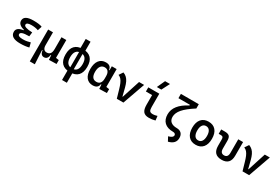

<svg xmlns="http://www.w3.org/2000/svg" viewBox="108 -2218 5643 3875"><g transform="rotate(30 2929.5 -280.5)"><path d="M305.7 9.8Q78.6 9.8 78.6 -134.3Q78.6 -245.1 262.7 -259.8L407.2 -305.7L395.5 -208H379.9Q194.8 -208 194.8 -145Q194.8 -90.8 309.6 -90.8Q371.1 -90.8 411.4 -100.1Q451.7 -109.4 483.4 -117.7L510.3 -13.7Q470.7 -2.9 419.2 3.4Q367.7 9.8 305.7 9.8ZM235.4 -211.9V-269Q93.3 -303.7 93.3 -402.3Q93.3 -527.3 313.5 -527.3Q453.6 -527.3 515.1 -500L483.4 -401.4Q415 -426.8 324.2 -426.8Q209.5 -426.8 209.5 -373.5Q209.5 -312.5 407.2 -305.7L395.5 -208Z M859.9 9.8Q782.7 9.8 767.1 -99.6H738.3L657.2 -175.8V-517.6H769.5V-217.3Q769.5 -161.1 793.2 -130.6Q816.9 -100.1 859.9 -100.1Q913.6 -100.1 940.7 -133.8Q967.8 -167.5 967.8 -246.6L993.2 -99.6H959Q951.2 -44.9 926.5 -17.6Q901.9 9.8 859.9 9.8ZM657.2 224.6V-210L755.9 -115.7L774.4 224.6ZM976.6 4.9 967.8 -119.1V-217.3H1080.1V-101.1L1151.4 -90.3V0ZM967.8 -146.5V-517.6H1080.1V-175.8Z M1464.8 9.8Q1339.4 9.8 1275.4 -57.9Q1211.4 -125.5 1211.4 -258.8Q1211.4 -392.1 1275.4 -459.7Q1339.4 -527.3 1464.8 -527.3Q1590.3 -527.3 1654.3 -459.7Q1718.3 -392.1 1718.3 -258.8Q1718.3 -125.5 1654.3 -57.9Q1590.3 9.8 1464.8 9.8ZM1408.7 224.6V-61H1521V224.6ZM1464.8 -76.7Q1537.1 -76.7 1573.2 -122.6Q1609.4 -168.5 1609.4 -258.8Q1609.4 -349.6 1573.2 -395.3Q1537.1 -440.9 1464.8 -440.9Q1393.1 -440.9 1356.7 -395.3Q1320.3 -349.6 1320.3 -258.8Q1320.3 -168.5 1356.7 -122.6Q1393.1 -76.7 1464.8 -76.7ZM1424.3 -49.8V-475.1H1505.4V-49.8ZM1408.7 -446.8V-732.4H1521V-446.8Z M1996.6 9.8Q1898.9 9.8 1845 -58.3Q1791 -126.5 1791 -253.9Q1791 -384.3 1845.9 -455.8Q1900.9 -527.3 2001.5 -527.3Q2059.6 -527.3 2091.3 -501.7Q2123 -476.1 2129.4 -423.8H2170.9L2140.6 -287.6Q2140.6 -355.5 2111.8 -392.1Q2083 -428.7 2029.8 -428.7Q1969.2 -428.7 1936.3 -383.1Q1903.3 -337.4 1903.3 -253.9Q1903.3 -88.9 2026.4 -88.9Q2083 -88.9 2111.8 -125.5Q2140.6 -162.1 2140.6 -230V-256.3L2175.8 -93.8H2129.9Q2126.5 -59.6 2109.1 -36.4Q2091.8 -13.2 2063.2 -1.7Q2034.7 9.8 1996.6 9.8ZM2149.4 4.9 2140.6 -128.9V-243.7L2252.9 -223.1V-101.1L2324.2 -90.3V0ZM2140.6 -166V-517.6H2252.9V-186.5Z M2555.7 0 2628.9 -96.2H2639.6L2775.4 -517.6H2893.1L2709.5 0ZM2555.7 0 2500.5 -190.4Q2481.4 -257.3 2460.4 -306.9Q2439.5 -356.4 2411.9 -388.7Q2384.3 -420.9 2344.2 -435.5L2406.2 -527.3Q2454.1 -509.8 2487.5 -477.8Q2521 -445.8 2544.4 -397.2Q2567.9 -348.6 2585.4 -280.8L2646.5 -38.6Z M3302.7 9.8Q3213.9 9.8 3174.6 -39.1Q3135.3 -87.9 3135.3 -195.3V-517.6H3247.6V-210Q3247.6 -148.4 3264.9 -120.6Q3282.2 -92.8 3341.8 -92.8Q3380.9 -92.8 3439.9 -111.3L3451.7 -10.7Q3413.6 0 3378.2 4.9Q3342.8 9.8 3302.7 9.8ZM2990.7 -420.9V-517.6H3148.4V-420.9ZM3136.7 -609.4 3221.7 -794.9H3336.4L3241.2 -609.4Z M3881.8 234.4 3830.1 138.2Q3882.8 124.5 3908.4 104.5Q3934.1 84.5 3934.1 58.1Q3934.1 35.2 3917.2 22.5Q3900.4 9.8 3869.6 9.8Q3740.2 9.8 3669.7 -55.4Q3599.1 -120.6 3599.1 -242.7Q3599.1 -464.4 3893.6 -616.2V-653.8L4043.5 -632.3Q3868.7 -521.5 3790 -430.2Q3711.4 -338.9 3711.4 -247.6Q3711.4 -171.9 3760.5 -132.3Q3809.6 -92.8 3899.4 -92.8Q3969.2 -92.8 4007.8 -54Q4046.4 -15.1 4046.4 55.2Q4046.4 125 4005.4 169.4Q3964.4 213.9 3881.8 234.4ZM3626.5 -632.3V-732.4H4043.5V-632.3Z M4394.5 9.8Q4285.6 9.8 4225.6 -60.5Q4165.5 -130.9 4165.5 -258.8Q4165.5 -387.2 4225.6 -457.3Q4285.6 -527.3 4394.5 -527.3Q4503.4 -527.3 4563.5 -457.3Q4623.5 -387.2 4623.5 -258.8Q4623.5 -130.9 4563.5 -60.5Q4503.4 9.8 4394.5 9.8ZM4394.5 -92.8Q4448.7 -92.8 4478.3 -136.2Q4507.8 -179.7 4507.8 -258.8Q4507.8 -338.4 4478.3 -381.6Q4448.7 -424.8 4394.5 -424.8Q4340.3 -424.8 4310.8 -381.6Q4281.2 -338.4 4281.2 -258.8Q4281.2 -179.7 4310.8 -136.2Q4340.3 -92.8 4394.5 -92.8Z M5000 9.8Q4799.8 9.8 4799.8 -200.2V-347.2Q4799.8 -384.8 4787.6 -400.1Q4775.4 -415.5 4745.1 -415.5H4689.9V-517.6H4773.4Q4850.1 -517.6 4881.1 -487.1Q4912.1 -456.5 4912.1 -380.9V-201.2Q4912.1 -92.8 5000 -92.8Q5087.4 -92.8 5087.4 -201.2V-517.6H5199.7V-200.2Q5199.7 9.8 5000 9.8Z M5485.4 0 5558.6 -96.2H5569.3L5705.1 -517.6H5822.8L5639.2 0ZM5485.4 0 5430.2 -190.4Q5411.1 -257.3 5390.1 -306.9Q5369.1 -356.4 5341.6 -388.7Q5314 -420.9 5273.9 -435.5L5335.9 -527.3Q5383.8 -509.8 5417.2 -477.8Q5450.7 -445.8 5474.1 -397.2Q5497.6 -348.6 5515.1 -280.8L5576.2 -38.6Z"/></g></svg>

Font: Cascadia Code Medium
Style: Regular
Weight: 500
Monospace: yes
Designer: Aaron Bell
Foundry: Saja Typeworks
Version: Version 2407.024